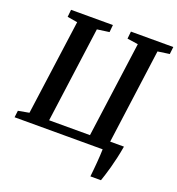

<svg xmlns="http://www.w3.org/2000/svg" viewBox="-161 -873 1095 1186"><g transform="rotate(20 387.0 -280.0)"><path d="M566.5 183Q569 161.5 571.2 137.5Q573.5 113.5 575.5 89.2Q577.5 65 578.8 42Q580 19 580.5 0H1.5L7 -44.5L78.5 -57.5L164 -684L97.5 -695L102.5 -743H377.5L373 -695L293.5 -684L208.5 -55.5H477L562.5 -684.5L491 -695L496 -743H774.5L769 -695L692 -684L608 -60.5H698.5Q691.5 -19.5 683 18Q674.5 55.5 665.8 87Q657 118.5 649.2 143Q641.5 167.5 636 183Z"/></g></svg>

Font: Merriweather SemiBold
Style: Italic
Weight: 600
Italic angle: -7.8°
Version: Version 2.101